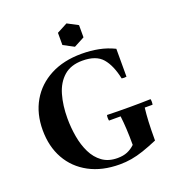

<svg xmlns="http://www.w3.org/2000/svg" viewBox="-163 -1053 1094 1197"><g transform="rotate(-20 383.5 -455.0)"><path d="M745 -302Q749 -284 745 -265H693Q688 -224 685.5 -174.5Q683 -125 683 -50Q629 -27 586 -12.5Q543 2 505 8.5Q467 15 427 15Q310 15 224.5 -31Q139 -77 93 -159Q47 -241 47 -350Q47 -459 94.5 -541Q142 -623 229.5 -669Q317 -715 437 -715Q496 -715 549.5 -704.5Q603 -694 652 -670V-485Q636 -482 620 -485Q601 -576 559.5 -624.5Q518 -673 427 -673Q350 -673 303.5 -632Q257 -591 237 -521.5Q217 -452 217 -366Q217 -305 227.5 -244.5Q238 -184 262 -135Q286 -86 326.5 -56.5Q367 -27 427 -27Q465 -27 492.5 -38.5Q520 -50 543 -72Q543 -131 540.5 -177.5Q538 -224 533 -265H456Q452 -284 456 -302Q491 -301 528.5 -300.5Q566 -300 608 -300Q643 -300 677 -300.5Q711 -301 745 -302ZM414 -925 484 -888V-807L414 -770L344 -807V-888Z"/></g></svg>

Font: Poltawski Nowy
Style: Bold
Weight: 700
Designer: Adam Pótawski, Mateusz Machalski, Borys Kosmynka, Ania Wieluska
Foundry: Capitalics.wtf
Version: Version 1.001;gftools[0.9.25]